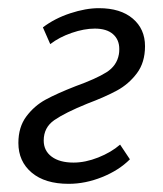

<svg xmlns="http://www.w3.org/2000/svg" viewBox="-20 -442 398 470"><path d="M25 -92Q25 -131 44.5 -157Q64 -183 91.5 -198Q119 -213 165 -231Q215 -249 240.5 -265Q266 -281 271 -309Q272 -314 272 -322Q272 -345 256.5 -358.5Q241 -372 212 -372Q186 -372 155.5 -361.5Q125 -351 103 -334L85 -375Q114 -397 152 -409.5Q190 -422 222 -422Q275 -422 305 -396.5Q335 -371 335 -329Q335 -289 315 -262.5Q295 -236 266.5 -220.5Q238 -205 193 -188Q139 -166 113 -148Q87 -130 87 -98Q87 -73 106.5 -58.5Q126 -44 160 -44Q189 -44 220.5 -56.5Q252 -69 274 -88L298 -52Q271 -25 230 -8.5Q189 8 148 8Q90 8 57.5 -19.5Q25 -47 25 -92Z"/></svg>

Font: LXGW Bright GB
Style: Italic
Weight: 400
Italic angle: -12°
Designer: Christian Thalmann (Catharsis Fonts)
Foundry: LXGW / Christian Thalmann (Catharsis Fonts) / Fontworks Inc.
Version: Version 5.510